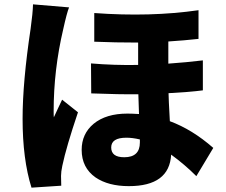

<svg xmlns="http://www.w3.org/2000/svg" viewBox="-20 -812 1040 884"><path d="M298 -778Q288 -754 271 -677Q227 -490 227 -299Q227 -276 228 -272L247 -313Q261 -341 266 -353L339 -295Q285 -135 267 -49Q261 -21 261 -2Q261 27 262 43L125 52Q84 -79 84 -265Q84 -434 121 -680Q131 -752 132 -792ZM624 -170Q590 -178 562 -178Q492 -178 492 -133Q492 -88 552 -88Q624 -88 624 -156ZM914 -396Q853 -388 756 -383Q756 -363 762 -254Q865 -216 962 -131L884 -1Q830 -55 768 -100Q760 45 573 45Q479 45 420 5Q356 -40 356 -122Q356 -196 411 -242Q468 -289 567 -289Q586 -289 620 -287L617 -378Q530 -377 400 -382L399 -520Q506 -511 616 -513V-616Q510 -616 414 -620V-752Q672 -733 894 -765V-633Q832 -626 755 -621V-519Q839 -525 914 -534Z"/></svg>

Font: KaiGen Gothic KR Heavy
Style: Heavy
Weight: 900
Designer: Ryoko NISHIZUKA  (kana & ideographs); Paul D. Hunt (Latin, Greek & Cyrillic); Wenlong ZHANG  (bopomofo); Sandoll Communi
Foundry: Adobe Systems Incorporated
Version: Version 1.002 March 28, 2018